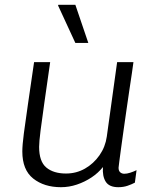

<svg xmlns="http://www.w3.org/2000/svg" viewBox="-20 -770 657 800"><path d="M234 10Q164 10 118.5 -26Q73 -62 73 -139Q73 -165 79.5 -215Q86 -265 97 -339.5Q108 -414 122 -511H189Q176 -419 165.5 -346.5Q155 -274 149 -226Q143 -178 143 -158Q143 -97 173 -72Q203 -47 255 -47Q298 -47 334 -67.5Q370 -88 394.5 -123Q419 -158 425 -201L468 -511H536Q534 -495 529.5 -464.5Q525 -434 519 -394.5Q513 -355 507 -312Q501 -269 495 -228Q489 -187 484.5 -152.5Q480 -118 477 -96.5Q474 -75 474 -71Q474 -58 481 -52Q488 -46 498 -46Q509 -46 523 -50.5Q537 -55 549 -61L542 -9Q529 -2 511.5 4Q494 10 473 10Q435 10 420.5 -13Q406 -36 409 -74Q389 -49 361 -30.5Q333 -12 300.5 -1Q268 10 234 10ZM294 -591 222 -747 223 -750H294L348 -591Z"/></svg>

Font: Chivo Medium ExtraLight
Style: Italic
Weight: 250
Italic angle: -8.05°
Version: Version 2.002